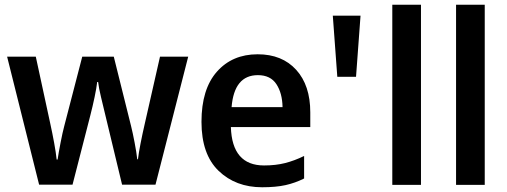

<svg xmlns="http://www.w3.org/2000/svg" viewBox="-20 -780 2139 810"><path d="M495 -1H636L774 -541H655L591 -259Q581 -216 573 -175Q565 -134 562 -108H559Q556 -136 548 -178Q540 -220 533 -248L460 -541H327L251 -248Q244 -222 235.5 -178Q227 -134 223 -107H219Q216 -136 208.5 -177Q201 -218 192 -259L131 -541H10L145 -1H286L361 -293Q371 -332 379 -370Q387 -408 390 -434H394Q397 -408 406 -371Q415 -334 424 -296Z M1067 -551Q960 -551 895 -477.5Q830 -404 830 -266Q830 -129 902 -59.5Q974 10 1086 10Q1144 10 1184.5 1Q1225 -8 1263 -27V-122Q1222 -102 1182.5 -92Q1143 -82 1094 -82Q959 -82 954 -244H1289V-306Q1289 -420 1229.5 -485.5Q1170 -551 1067 -551ZM1068 -463Q1121 -463 1146 -425Q1171 -387 1172 -328H957Q968 -463 1068 -463Z M1501 -714 1482 -456H1403L1384 -714Z M1756 0H1635V-760H1756Z M2025 0H1904V-760H2025Z"/></svg>

Font: Noto Sans Display Medium
Style: Regular
Weight: 500
Designer: Monotype Design Team
Foundry: Monotype Imaging Inc.
Version: Version 1.900